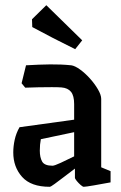

<svg xmlns="http://www.w3.org/2000/svg" viewBox="-20 -708 465 738"><path d="M171 10Q99 10 65 -28Q31 -66 31 -122Q31 -146 36.5 -171Q42 -196 55 -219L265 -248V-308Q265 -340 253 -355Q241 -370 216 -372Q203 -373 179 -373Q155 -373 128 -372.5Q101 -372 77 -371L63 -388L80 -457Q131 -460 173 -460.5Q215 -461 254 -457Q268 -455 287.5 -441Q307 -427 325.5 -406.5Q344 -386 356.5 -364.5Q369 -343 369 -328V-65L405 -50V-7Q373 -1 341 4.5Q309 10 302 10Q298 10 290 3Q282 -4 275 -12.5Q268 -21 268 -25V-60Q247 -44 226 -28Q205 -12 190 -1Q175 10 171 10ZM133 -129Q133 -103 142 -87Q151 -71 182 -71Q189 -71 213 -82Q237 -93 265 -107V-200L137 -173Q133 -153 133 -129ZM269 -519Q228 -539 183.5 -562Q139 -585 104 -604L103 -634L158 -688L296 -553Z"/></svg>

Font: Grenze Gotisch Medium
Style: Regular
Weight: 500
Designer: Renata Polastri
Foundry: Omnibus-Type
Version: Version 1.001